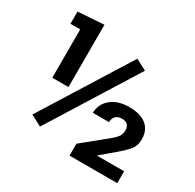

<svg xmlns="http://www.w3.org/2000/svg" viewBox="-157 -890 1072 1058"><g transform="rotate(30 379.0 -360.5)"><path d="M189.5 -57.1 120.1 -93.8 467.3 -649.4 536.6 -612.8ZM216.8 -324.2H113.8V-631.8H51.8V-709.5L216.8 -720.7ZM714.4 0H410.6V-75.7L561.5 -198.7Q591.3 -223.6 599.6 -239.7Q607.9 -255.9 607.9 -275.9Q607.9 -295.4 596.7 -308.1Q585.4 -320.8 561 -320.8Q533.7 -320.8 520.3 -306.4Q506.8 -292 506.8 -268.6H404.3Q404.3 -323.2 447 -359.9Q489.7 -396.5 563.5 -396.5Q635.3 -396.5 673.1 -365.2Q710.9 -334 710.9 -275.4Q710.9 -234.4 685.5 -204.8Q660.2 -175.3 597.7 -124L541 -75.7H714.4Z"/></g></svg>

Font: Roboto Web
Style: Bold
Weight: 700
Designer: Google
Version: Version 1.200310; 2013